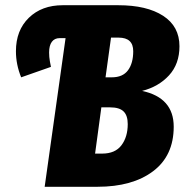

<svg xmlns="http://www.w3.org/2000/svg" viewBox="-20 -715 707 735"><path d="M645 -230Q645 -119 566 -59.5Q487 0 353 0H151L231 -569H208Q189 -569 178.5 -555Q168 -541 168 -514Q168 -497 171 -480Q174 -463 175 -459L61 -419Q41 -468 41 -519Q41 -599 90.5 -647Q140 -695 220 -695H433Q542 -695 604.5 -654.5Q667 -614 667 -538Q667 -470 627 -426.5Q587 -383 524 -367Q645 -341 645 -230ZM490 -519Q490 -571 434 -571H405L384 -419H408Q450 -419 470 -446Q490 -473 490 -519ZM469 -240Q469 -273 453 -288.5Q437 -304 402 -304H368L344 -127H371Q421 -127 445 -159Q469 -191 469 -240Z"/></svg>

Font: Fira Sans Extra Condensed ExtraBold
Style: Italic
Weight: 800
Width: 3
Italic angle: -8°
Designer: Carrois Corporate & Edenspiekermann AG
Foundry: Carrois Corporate GbR & Edenspiekermann AG
Version: Version 4.203